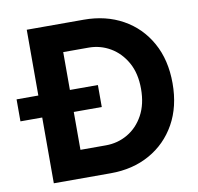

<svg xmlns="http://www.w3.org/2000/svg" viewBox="-80 -807 919 890"><g transform="rotate(-10 379.5 -361.5)"><path d="M370.6 0H102.5V-309.6H0V-413.1H102.5V-722.7H370.6Q474.6 -722.7 554.4 -678.2Q634.3 -633.8 679.7 -552.5Q725.1 -471.2 725.1 -361.3Q725.1 -251.5 679.7 -170.4Q634.3 -89.4 554.4 -44.7Q474.6 0 370.6 0ZM382.8 -309.6H251V-131.3H370.6Q426.8 -131.3 473.6 -158.7Q520.5 -186 548.6 -237.5Q576.7 -289.1 576.7 -361.3Q576.7 -434.1 547.9 -485.4Q519 -536.6 472.2 -564Q425.3 -591.3 370.6 -591.3H251V-413.1H382.8Z"/></g></svg>

Font: Giphurs
Style: Bold
Weight: 700
Version: Version 0.920; ttfautohint (v1.8.4.7-5d5b)